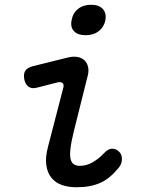

<svg xmlns="http://www.w3.org/2000/svg" viewBox="-20 -777 640 807"><path d="M133 -408Q113 -403 99.5 -413Q86 -423 82 -444Q78 -467 86.5 -480Q95 -493 119 -499L264 -535Q288 -541 306 -537.5Q324 -534 335 -523.5Q346 -513 350 -496.5Q354 -480 349 -460L290 -224Q279 -179 276 -151Q273 -123 277 -107.5Q281 -92 291 -86Q301 -80 316 -80Q344 -80 370.5 -95.5Q397 -111 418 -134Q435 -152 451 -152Q467 -152 479 -141Q492 -130 492.5 -109.5Q493 -89 479 -72Q461 -50 442 -34Q423 -18 401.5 -8.5Q380 1 355.5 5.5Q331 10 301 10Q267 10 240 0.5Q213 -9 196 -30Q179 -51 174.5 -83.5Q170 -116 182 -161L246 -408Q250 -422 242.5 -428Q235 -434 223 -431ZM340 -629Q307 -629 291 -646Q275 -663 281 -692Q286 -722 308 -739.5Q330 -757 363 -757Q396 -757 412 -739.5Q428 -722 423 -692Q417 -663 395 -646Q373 -629 340 -629Z"/></svg>

Font: Maple Mono
Style: Italic
Weight: 400
Italic angle: -10°
Monospace: yes
Designer: subframe7536
Version: Version 7.300